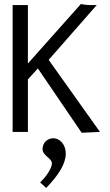

<svg xmlns="http://www.w3.org/2000/svg" viewBox="-20 -648 540 943"><path d="M381 4 471 0 219 -354 455 -623H429C409 -623 392 -625 377 -628L117 -336V-623H42V0H117V-258L166 -312ZM207 275C271 209 303 154 303 106C303 62 274 31 242 31C211 31 189 55 189 84C189 117 235 129 235 154C235 176 210 217 177 248Z"/></svg>

Font: Inconsolata Thin
Style: Regular
Weight: 100
Monospace: yes
Designer: Raph Levien, Cyreal, Brenton Simpson
Foundry: Raph Levien, Cyreal, Google
Version: Version 3.100